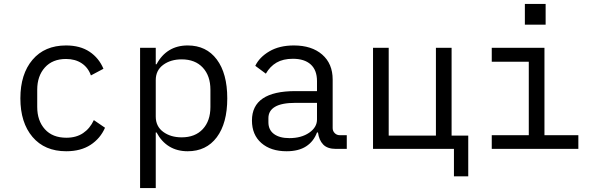

<svg xmlns="http://www.w3.org/2000/svg" viewBox="-20 -760 3040 980"><path d="M84 -258Q84 -382 146 -455Q208 -528 317 -528Q389 -528 437 -496Q485 -464 508 -409L444 -375Q430 -415 397 -437Q364 -459 317 -459Q248 -459 209 -415.5Q170 -372 170 -302V-214Q170 -144 209 -100.5Q248 -57 319 -57Q369 -57 404 -80.5Q439 -104 459 -147L516 -108Q492 -53 442 -20.5Q392 12 318 12Q208 12 146 -61Q84 -134 84 -258Z M695 -516H775V-432H779Q804 -479 844 -503.5Q884 -528 938 -528Q1033 -528 1086.5 -456.5Q1140 -385 1140 -258Q1140 -131 1086.5 -59.5Q1033 12 938 12Q884 12 844 -12.5Q804 -37 779 -84H775V200H695ZM1054 -214V-302Q1054 -373 1015 -415Q976 -457 907 -457Q851 -457 813 -429Q775 -401 775 -351V-165Q775 -115 813 -87Q851 -59 907 -59Q976 -59 1015 -101Q1054 -143 1054 -214Z M1695 0Q1651 0 1629.5 -22.5Q1608 -45 1603 -84H1598Q1581 -38 1542.5 -13Q1504 12 1443 12Q1362 12 1314 -30Q1266 -72 1266 -145Q1266 -295 1488 -295H1598V-346Q1598 -402 1566 -431Q1534 -460 1475 -460Q1425 -460 1391.5 -440.5Q1358 -421 1337 -384L1283 -424Q1304 -468 1355 -498Q1406 -528 1480 -528Q1571 -528 1624.5 -481.5Q1678 -435 1678 -354V-106Q1678 -91 1688.5 -80.5Q1699 -70 1714 -70H1750V0ZM1598 -150V-235H1488Q1418 -235 1384 -215Q1350 -195 1350 -157V-136Q1350 -97 1378.5 -76Q1407 -55 1457 -55Q1518 -55 1558 -82.5Q1598 -110 1598 -150Z M2297 0H1884V-516H1964V-68H2205V-516H2285V-68H2370V140H2297Z M2490 -70H2679V-445H2490V-516H2759V-70H2932V0H2490ZM2765 -740V-634H2659V-740Z"/></svg>

Font: iA Writer Mono V
Style: Regular
Weight: 400
Designer: Mike Abbink, Paul van der Laan, Pieter van Rosmalen
Foundry: Bold Monday
Version: Version 2.000